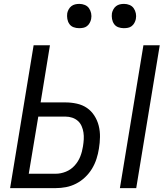

<svg xmlns="http://www.w3.org/2000/svg" viewBox="-20 -968 865 988"><path d="M597 0 718 -735H802L681 0ZM32 0 153 -735H237L189 -441H317Q347 -441 376 -434.5Q405 -428 427.5 -412.5Q450 -397 465.5 -373Q481 -349 488 -321Q495 -293 494.5 -263Q494 -233 489 -203Q485 -177 476.5 -150.5Q468 -124 453.5 -100Q439 -76 418 -56Q397 -36 371.5 -23Q346 -10 319.5 -5Q293 0 267 0ZM267 -74Q293 -74 319 -84.5Q345 -95 364 -116Q383 -137 393 -162.5Q403 -188 407 -215Q410 -233 411 -251Q412 -269 409.5 -286Q407 -303 400 -319Q393 -335 380.5 -346Q368 -357 351.5 -362.5Q335 -368 317 -368H177L128 -74ZM617 -823Q602 -823 588.5 -828Q575 -833 567 -844.5Q559 -856 556.5 -870.5Q554 -885 556 -900Q558 -910 563.5 -920Q569 -930 577.5 -936.5Q586 -943 596.5 -945.5Q607 -948 618 -948Q633 -948 646.5 -942.5Q660 -937 668 -925.5Q676 -914 679 -899.5Q682 -885 679 -870Q677 -860 671.5 -850Q666 -840 657.5 -833.5Q649 -827 638.5 -825Q628 -823 617 -823ZM387 -823Q372 -823 358.5 -828Q345 -833 337 -844.5Q329 -856 326.5 -870.5Q324 -885 326 -900Q328 -910 333.5 -920Q339 -930 347.5 -936.5Q356 -943 366.5 -945.5Q377 -948 388 -948Q403 -948 416.5 -942.5Q430 -937 438 -925.5Q446 -914 449 -899.5Q452 -885 449 -870Q447 -860 441.5 -850Q436 -840 427.5 -833.5Q419 -827 408.5 -825Q398 -823 387 -823Z"/></svg>

Font: Iosevka Custom Oblique
Style: Regular
Weight: 400
Italic angle: -9°
Designer: Belleve Invis
Foundry: Belleve Invis
Version: Version 27.0.1